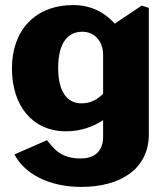

<svg xmlns="http://www.w3.org/2000/svg" viewBox="-20 -561 653 756"><path d="M300 175C457 175 566 102 566 -32V-530L538 -539L432 -468C392 -512 339 -541 268 -541C119 -541 27 -442 27 -292C27 -143 109 -44 240 -44C299 -44 349 -63 386 -88V-22C386 38 348 62 301 63C215 64 191 21 165 -9L37 47C73 118 166 175 300 175ZM301 -154C245 -154 209 -199 209 -293C209 -394 248 -436 304 -436C353 -436 386 -398 386 -345V-192C363 -168 335 -154 301 -154Z"/></svg>

Font: Bisquit Text
Style: Bold
Weight: 800
Version: Version 1.004;Glyphs 3.2.3 (3260)